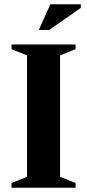

<svg xmlns="http://www.w3.org/2000/svg" viewBox="-20 -878 408 898"><path d="M333.5 -22V0H34V-22L106.5 -51V-619L34 -648V-670H333.5V-648L261 -619V-51ZM161.5 -738 215.5 -858H358V-841L210 -738Z"/></svg>

Font: Newsreader 16pt
Style: Bold
Weight: 700
Designer: Hugues Gentile
Foundry: Production Type
Version: Version 1.003; ttfautohint (v1.8.3)